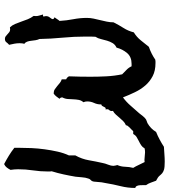

<svg xmlns="http://www.w3.org/2000/svg" viewBox="26 -890 821 934"><g transform="rotate(-90 437.0 -422.5)"><path d="M834 -624H830.1Q828.1 -625 826.2 -624Q824.2 -623 824.2 -621.1Q826.2 -613.3 826.2 -610.4Q826.2 -598.6 818.8 -590.3Q811.5 -582 811.5 -576.2Q811.5 -573.2 814.9 -571.3Q818.4 -569.3 820.3 -568.4Q815.4 -562.5 811.5 -555.7Q807.6 -548.8 802.7 -543.9Q804.7 -509.8 811 -477.1Q817.4 -444.3 817.4 -411.1Q817.4 -394.5 814 -378.4Q810.5 -362.3 806.6 -346.2Q802.7 -330.1 799.3 -314Q795.9 -297.9 795.9 -281.2Q783.2 -255.9 768.6 -232.9Q753.9 -210 747.1 -182.6Q724.6 -168.9 708.5 -148.9Q692.4 -128.9 676.8 -109.4Q642.6 -97.7 614.3 -78.1Q609.4 -77.1 605.5 -77.1H597.7Q560.5 -77.1 534.2 -90.8Q507.8 -104.5 488.8 -126.5Q469.7 -148.4 456.1 -176.8Q442.4 -205.1 430.7 -235.4Q408.2 -218.8 390.1 -197.8Q372.1 -176.8 353.5 -156.2Q347.7 -148.4 339.4 -138.2Q331.1 -127.9 323.2 -123Q319.3 -121.1 314.9 -119.6Q310.5 -118.2 305.7 -116.2Q278.3 -100.6 262.7 -74.2Q243.2 -66.4 225.1 -56.6Q207 -46.9 190.4 -36.1Q171.9 -35.2 153.8 -33.7Q135.7 -32.2 118.2 -32.2Q90.8 -32.2 79.6 -35.6Q68.4 -39.1 62 -44.4Q55.7 -49.8 49.3 -57.6Q43 -65.4 25.4 -74.2Q20.5 -86.9 16.1 -99.6Q11.7 -112.3 3.9 -123V-136.7Q3.9 -145.5 3.4 -153.3Q2.9 -161.1 0 -167.5Q-2.9 -173.8 -9.8 -175.8Q-9.8 -211.9 -1 -247.1Q7.8 -282.2 13.7 -318.4Q18.6 -338.9 19.5 -360.4Q20.5 -365.2 20.5 -371.1Q20.5 -377 22.5 -382.8Q24.4 -388.7 29.3 -392.6Q34.2 -396.5 36.1 -404.3Q41 -418 42 -434.6Q43 -451.2 44.9 -465.8Q49.8 -495.1 56.2 -524.4Q62.5 -553.7 71.3 -582Q70.3 -586.9 70.3 -590.8V-600.6Q70.3 -637.7 75.7 -672.9Q81.1 -708 81.1 -745.1Q81.1 -762.7 78.1 -782.2Q83 -792 89.4 -800.3Q95.7 -808.6 106.4 -813.5Q127 -802.7 147 -790.5Q167 -778.3 185.5 -763.7V-740.2Q185.5 -711.9 184.1 -680.2Q182.6 -648.4 178.2 -616.2Q173.8 -584 167 -553.7Q160.2 -523.4 148.4 -498V-466.8Q130.9 -435.5 125 -401.4Q119.1 -367.2 111.3 -333Q109.4 -322.3 103.5 -307.6Q97.7 -293 97.7 -282.2Q97.7 -277.3 99.1 -272.5Q100.6 -267.6 101.6 -262.7Q93.8 -245.1 93.3 -225.1Q92.8 -205.1 87.9 -185.5Q95.7 -172.9 102.1 -158.7Q108.4 -144.5 116.2 -129.9L126 -130.9Q134.8 -130.9 144.5 -129.4Q154.3 -127.9 163.1 -127.9Q168 -127.9 172.9 -128.4Q177.7 -128.9 182.6 -129.9Q188.5 -140.6 198.2 -147Q208 -153.3 218.3 -158.2Q228.5 -163.1 237.8 -168.9Q247.1 -174.8 252.9 -185.5H266.6Q268.6 -188.5 273.9 -193.4Q279.3 -198.2 284.2 -203.1Q289.1 -208 292.5 -212.9Q295.9 -217.8 294.9 -220.7Q306.6 -225.6 314.9 -233.9Q323.2 -242.2 331.1 -251.5Q338.9 -260.7 346.7 -269.5Q354.5 -278.3 365.2 -284.2Q364.3 -286.1 364.3 -289.1Q364.3 -297.9 369.6 -302.7Q375 -307.6 372.1 -320.3L375 -319.3Q379.9 -319.3 381.8 -322.3Q383.8 -325.2 385.3 -329.1Q386.7 -333 389.2 -336.4Q391.6 -339.8 396.5 -340.8V-342.8Q396.5 -360.4 403.8 -376Q411.1 -391.6 411.1 -409.2Q411.1 -414.1 410.2 -418.5Q409.2 -422.9 407.2 -427.7Q416 -437.5 418.5 -450.2Q420.9 -462.9 421.4 -476.6Q421.9 -490.2 422.9 -503.9Q423.8 -517.6 430.7 -530.3Q430.7 -540 423.8 -543.9L435.5 -559.6Q441.4 -567.4 449.2 -572.3H451.2Q461.9 -572.3 470.2 -566.9Q478.5 -561.5 485.8 -555.2Q493.2 -548.8 501 -542.5Q508.8 -536.1 518.6 -533.2V-511.7Q528.3 -507.8 533.2 -498Q532.2 -471.7 531.7 -445.3Q531.2 -418.9 531.2 -393.6Q531.2 -354.5 533.2 -315.9Q535.2 -277.3 543 -239.3Q553.7 -228.5 564.9 -217.8Q576.2 -207 582 -193.4H593.8Q627.9 -193.4 646.5 -215.3Q665 -237.3 672.9 -266.6Q687.5 -273.4 694.8 -285.6Q702.1 -297.9 706.5 -312.5Q710.9 -327.1 714.4 -342.3Q717.8 -357.4 725.6 -369.1Q726.6 -380.9 726.6 -392.6V-417Q726.6 -473.6 721.2 -529.8Q715.8 -585.9 714.8 -641.6Q710.9 -649.4 709 -660.2L706.1 -681.6Q705.1 -692.4 701.7 -701.7Q698.2 -710.9 691.4 -714.8Q694.3 -724.6 694.3 -738.3Q694.3 -751 691.9 -763.7Q689.5 -776.4 686.5 -789.1Q694.3 -795.9 699.2 -802.7Q704.1 -809.6 715.8 -809.6Q722.7 -809.6 728 -805.7Q733.4 -801.8 738.3 -796.9Q743.2 -792 748.5 -788.1Q753.9 -784.2 761.7 -784.2Q763.7 -784.2 766.1 -784.7Q768.6 -785.2 771.5 -785.2Q781.2 -775.4 787.6 -760.7Q793.9 -746.1 799.3 -730Q804.7 -713.9 811 -698.2Q817.4 -682.6 827.1 -669.9Q827.1 -667 826.7 -664.6Q826.2 -662.1 826.2 -659.2Q826.2 -650.4 829.1 -641.6Q832 -632.8 834 -624Z"/></g></svg>

Font: RockSalt
Style: Regular
Weight: 400
Designer: Squid
Foundry: Font Diner, Inc DBA Sideshow
Version: Version 1.000